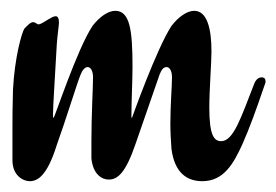

<svg xmlns="http://www.w3.org/2000/svg" viewBox="-20 -328 511 355"><path d="M464 -185C458 -185 453 -181 450 -173C426 -112 412 -67 389 -67C376 -67 367 -77 367 -129C367 -162 371 -211 371 -233C371 -275 363 -308 339 -308C326 -308 310 -297 297 -280C269 -237 224 -110 224 -110C223 -110 223 -111 223 -113C223 -144 225 -176 225 -205C225 -273 220 -308 193 -308C180 -308 164 -297 151 -280C122 -236 81 -110 79 -110C78 -110 78 -113 78 -118C78 -131 82 -191 85 -246C86 -262 89 -281 89 -286C89 -294 87 -298 83 -298C79 -298 74 -295 69 -292C61 -287 55 -283 51 -283C48 -283 46 -287 41 -287C36 -287 30 -280 25 -275C20 -267 7 -221 4 -162C3 -129 3 -107 3 -83V-32C3 -3 23 7 35 7C49 7 67 -2 85 -60C101 -104 123 -176 129 -190C132 -198 137 -204 142 -204C147 -204 152 -198 152 -185C152 -166 149 -116 149 -67V-35C152 -6 168 4 181 4C197 4 212 -7 231 -63L275 -190C278 -197 281 -204 288 -204C293 -204 298 -198 298 -185C298 -169 295 -134 295 -99C295 -83 296 -68 297 -53C303 -6 328 7 354 7C394 7 412 -26 428 -61C441 -90 454 -126 469 -170C470 -173 471 -175 471 -177C471 -182 469 -185 464 -185Z"/></svg>

Font: Engagement
Style: Regular
Weight: 400
Designer: Astigmatic (AOETI)
Foundry: Astigmatic (AOETI)
Version: Version 1.000